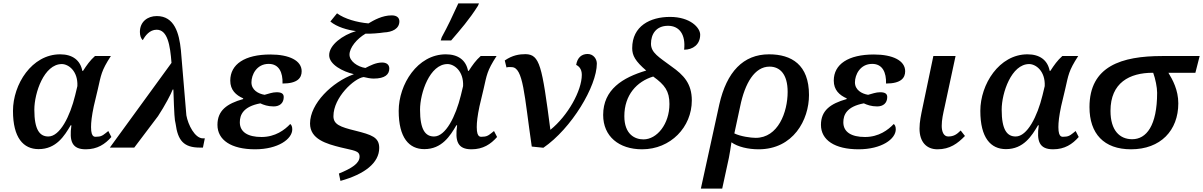

<svg xmlns="http://www.w3.org/2000/svg" viewBox="-20 -864 7043 1124"><path d="M206 9C309 9 357 -68 394 -131L398 -130C385 -38 401 10 482 10C550 10 595 -20 632 -62L614 -97C592 -80 578 -64 551 -64C538 -64 513 -52 513 -120C513 -148 517 -185 529 -242L553 -343C572 -425 572 -448 629 -536H536C507 -510 488 -483 466 -449H462C450 -512 404 -546 332 -546C166 -546 56 -370 56 -215C56 -57 117 9 206 9ZM263 -65C213 -65 181 -103 181 -222C181 -320 238 -489 342 -489C380 -489 437 -449 433 -360L420 -306C390 -183 331 -65 263 -65Z M623 0H766L905 -184C944 -243 983 -317 991 -340H995C1000 -190 1002 -162 1008 -140C1021 -42 1055 0 1150 0H1168L1179 -54H1168C1121 -54 1081 -133 1071 -189L1039 -570C1029 -670 1001 -770 898 -770C843 -770 799 -736 799 -677C799 -656 805 -638 816 -629C830 -655 856 -690 897 -690C961 -690 976 -600 984 -496Z M1473 10C1608 10 1691 -50 1691 -107C1691 -125 1685 -134 1679 -138C1647 -104 1592 -62 1511 -62C1431 -62 1384 -91 1384 -148C1384 -191 1403 -240 1504 -259C1523 -250 1548 -241 1582 -241C1617 -241 1641 -260 1641 -296C1641 -316 1627 -324 1599 -324C1575 -324 1552 -315 1529 -309C1492 -315 1452 -337 1452 -382C1452 -426 1482 -490 1553 -490C1614 -490 1636 -439 1634 -375C1722 -375 1746 -408 1746 -447C1746 -509 1674 -545 1563 -545C1413 -545 1328 -488 1328 -392C1328 -337 1361 -307 1404 -288L1403 -284C1308 -257 1253 -217 1253 -133C1253 -44 1334 10 1473 10Z M1973 195C2114 156 2200 90 2200 2C2200 -61 2155 -75 2060 -99C1970 -121 1932 -136 1932 -184C1932 -294 2054 -406 2109 -413C2125 -409 2149 -404 2167 -404C2235 -404 2259 -429 2259 -463C2259 -487 2241 -498 2217 -498C2180 -498 2147 -480 2119 -466C2073 -473 2026 -506 2026 -544C2026 -585 2069 -637 2120 -667C2142 -665 2205 -670 2227 -674C2277 -676 2318 -696 2318 -739C2318 -761 2302 -774 2273 -774C2218 -774 2169 -746 2137 -727C2070 -733 1998 -753 1953 -786L1914 -738C1952 -706 2015 -688 2064 -682C1986 -659 1907 -601 1907 -541C1907 -486 1987 -445 2051 -430L2050 -429C1925 -384 1795 -258 1795 -141C1795 -49 1891 -22 1975 -1C2051 18 2085 17 2085 53C2085 92 2040 121 1964 152Z M2560 -627H2621C2675 -690 2727 -749 2778 -830L2784 -844H2663C2626 -763 2604 -716 2566 -646ZM2464 9C2567 9 2615 -68 2652 -131L2656 -130C2643 -38 2659 10 2740 10C2808 10 2853 -20 2890 -62L2872 -97C2850 -80 2836 -64 2809 -64C2796 -64 2771 -52 2771 -120C2771 -148 2775 -185 2787 -242L2811 -343C2830 -425 2830 -448 2887 -536H2794C2765 -510 2746 -483 2724 -449H2720C2708 -512 2662 -546 2590 -546C2424 -546 2314 -370 2314 -215C2314 -57 2375 9 2464 9ZM2521 -65C2471 -65 2439 -103 2439 -222C2439 -320 2496 -489 2600 -489C2638 -489 2695 -449 2691 -360L2678 -306C2648 -183 2589 -65 2521 -65Z M3093 -6 3161 1C3326 -112 3474 -360 3474 -492C3474 -519 3454 -548 3420 -548C3386 -548 3360 -528 3353 -484C3368 -477 3386 -461 3386 -426C3386 -333 3304 -186 3202 -104C3153 -480 3140 -545 3057 -547C3020 -547 2980 -541 2935 -510L2945 -469C2956 -473 2968 -471 2975 -471C3044 -471 3049 -307 3093 -6Z M3739 10C3906 10 4030 -120 4030 -276C4030 -375 3982 -425 3911 -475C3837 -530 3791 -555 3791 -608C3791 -662 3819 -713 3891 -713C3956 -713 3995 -663 3985 -573C4036 -573 4079 -603 4079 -661C4079 -701 4022 -765 3902 -765C3787 -765 3681 -712 3681 -582C3681 -539 3699 -506 3763 -451C3625 -410 3511 -340 3511 -191C3511 -66 3603 10 3739 10ZM3747 -48C3696 -48 3635 -78 3635 -184C3635 -308 3708 -387 3804 -416C3872 -367 3899 -331 3899 -255C3899 -138 3826 -48 3747 -48Z M4083 240H4208L4247 60C4254 23 4256 9 4262 -31C4299 -4 4361 10 4421 10C4624 10 4716 -162 4716 -308C4716 -485 4614 -546 4482 -546C4331 -546 4234 -443 4191 -253ZM4404 -57C4376 -57 4316 -65 4279 -83L4313 -241C4341 -378 4398 -474 4485 -474C4545 -474 4591 -431 4591 -326C4591 -207 4535 -57 4404 -57Z M5006 10C5141 10 5224 -50 5224 -107C5224 -125 5218 -134 5212 -138C5180 -104 5125 -62 5044 -62C4964 -62 4917 -91 4917 -148C4917 -191 4936 -240 5037 -259C5056 -250 5081 -241 5115 -241C5150 -241 5174 -260 5174 -296C5174 -316 5160 -324 5132 -324C5108 -324 5085 -315 5062 -309C5025 -315 4985 -337 4985 -382C4985 -426 5015 -490 5086 -490C5147 -490 5169 -439 5167 -375C5255 -375 5279 -408 5279 -447C5279 -509 5207 -545 5096 -545C4946 -545 4861 -488 4861 -392C4861 -337 4894 -307 4937 -288L4936 -284C4841 -257 4786 -217 4786 -133C4786 -44 4867 10 5006 10Z M5468 10C5541 10 5586 -24 5629 -68L5604 -100C5581 -77 5563 -65 5531 -65C5504 -65 5493 -94 5493 -127C5493 -163 5501 -198 5510 -238L5574 -536H5444L5381 -235C5372 -192 5363 -151 5363 -111C5363 -33 5404 10 5468 10Z M5869 9C5972 9 6020 -68 6057 -131L6061 -130C6048 -38 6064 10 6145 10C6213 10 6258 -20 6295 -62L6277 -97C6255 -80 6241 -64 6214 -64C6201 -64 6176 -52 6176 -120C6176 -148 6180 -185 6192 -242L6216 -343C6235 -425 6235 -448 6292 -536H6199C6170 -510 6151 -483 6129 -449H6125C6113 -512 6067 -546 5995 -546C5829 -546 5719 -370 5719 -215C5719 -57 5780 9 5869 9ZM5926 -65C5876 -65 5844 -103 5844 -222C5844 -320 5901 -489 6005 -489C6043 -489 6100 -449 6096 -360L6083 -306C6053 -183 5994 -65 5926 -65Z M6601 10C6774 10 6878 -100 6878 -259C6878 -337 6845 -397 6820 -438H6978L7003 -536H6784C6546 -536 6358 -477 6358 -237C6358 -82 6442 10 6601 10ZM6608 -49C6535 -49 6481 -100 6481 -215C6481 -380 6593 -438 6728 -438H6731C6744 -402 6754 -353 6754 -321C6754 -128 6691 -49 6608 -49Z"/></svg>

Font: Noto Serif Semi
Style: Italic
Weight: 600
Italic angle: -12°
Designer: Monotype Design Team
Foundry: Monotype Imaging Inc.
Version: Version 1.901